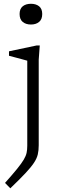

<svg xmlns="http://www.w3.org/2000/svg" viewBox="-20 -762 320 1014"><path d="M143.5 -632.5Q116.5 -632.5 100 -646.2Q83.5 -660 83.5 -688Q83.5 -715.5 100 -728.8Q116.5 -742 143.5 -742Q170 -742 186.5 -728.8Q203 -715.5 203 -688Q203 -660 186.5 -646.2Q170 -632.5 143.5 -632.5ZM124 -441.5Q118.5 -443 101.2 -447.8Q84 -452.5 63.2 -458Q42.5 -463.5 27.5 -467.5V-491L174 -522H190L184.5 -447V5Q184.5 32.5 179.5 53.8Q174.5 75 159.2 98Q144 121 114.2 152.8Q84.5 184.5 34.5 232.5L6.5 204Q47 158.5 70.5 129.5Q94 100.5 105.5 81Q117 61.5 120.5 45Q124 28.5 124 7.5Z"/></svg>

Font: Newsreader Caption Light
Style: Regular
Weight: 300
Designer: Hugues Gentile
Foundry: Production Type
Version: Version 1.001